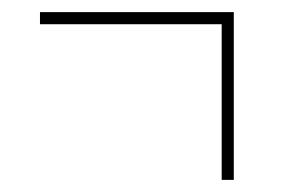

<svg xmlns="http://www.w3.org/2000/svg" viewBox="-20 -396 465 317"><path d="M346 -99V-356H46V-376H366V-99Z"/></svg>

Font: Noto Serif Display ExtraCondensed
Style: Bold Italic
Weight: 700
Width: 2
Italic angle: -12°
Designer: Monotype Design Team
Foundry: Monotype Imaging Inc.
Version: Version 2.009